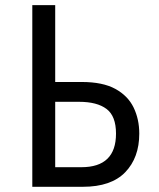

<svg xmlns="http://www.w3.org/2000/svg" viewBox="-20 -717 609 737"><path d="M298.3 0H104V-697.3H191.9V-402.3H293.5Q374.5 -402.3 422.9 -375.7Q471.2 -349.1 492.9 -304.2Q514.6 -259.3 514.6 -204.1Q514.6 -111.8 460.7 -55.9Q406.7 0 298.3 0ZM191.9 -75.2H292.5Q425.3 -75.2 425.3 -204.1Q425.3 -271.5 388.9 -298.8Q352.5 -326.2 283.7 -326.2H191.9Z"/></svg>

Font: Lunasima
Style: Regular
Weight: 400
Designer: The DocRepair Project, Monotype Design Team
Foundry: Google
Version: Version 2.009